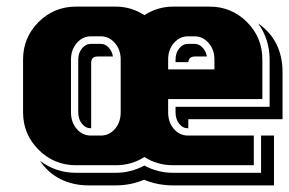

<svg xmlns="http://www.w3.org/2000/svg" viewBox="-20 -500 875 581"><path d="M835 -139.2H549.8V-111.8H548.8Q532.7 -111.8 522 -125.7Q511.2 -139.6 511.2 -160.2V-176.8H795.9V-319.8Q795.9 -380.4 761.2 -429.2Q835 -377.9 835 -280.8ZM809.1 61H503.9Q457 61 416 43.9Q375 61 330.1 61H248Q202.1 61 164.1 42.5Q126 23.9 101.1 -13.2Q149.4 22.9 210 22.9H330.1Q375.5 22.9 417 1Q457 22.9 503.9 22.9H770V-89.8H809.1ZM773.9 -200.2H488.8V-160.2Q488.8 -129.9 506.1 -109.9Q523.4 -89.8 548.8 -89.8H748V0H503.9Q455.6 0 417 -24.9Q378.4 0 330.1 0H210Q143.6 0 96.7 -46.9Q49.8 -93.8 49.8 -160.2V-319.8Q49.8 -386.7 96.7 -433.3Q143.6 -480 210 -480H330.1Q377 -480 417 -454.1Q457 -480 503.9 -480H613.8Q680.7 -480 727.3 -433.3Q773.9 -386.7 773.9 -319.8ZM628.9 -290V-319.8Q628.9 -349.6 611.3 -369.9Q593.8 -390.1 568.8 -390.1H548.8Q523.9 -390.1 506.3 -369.9Q488.8 -349.6 488.8 -319.8V-290ZM606 -329.1H570.8Q551.3 -329.1 549.8 -312H511.2V-319.8Q511.2 -339.8 522.2 -353.5Q533.2 -367.2 548.8 -367.2H568.8Q582.5 -367.2 592.8 -356.4Q603 -345.7 606 -329.1ZM345.2 -160.2V-319.8Q345.2 -349.6 327.6 -369.9Q310.1 -390.1 285.2 -390.1H254.9Q230 -390.1 212.4 -369.9Q194.8 -349.6 194.8 -319.8V-160.2Q194.8 -129.9 212.2 -109.9Q229.5 -89.8 254.9 -89.8H285.2Q310.5 -89.8 327.9 -109.9Q345.2 -129.9 345.2 -160.2ZM255.9 -111.8H254.9Q238.8 -111.8 227.8 -125.7Q216.8 -139.6 216.8 -160.2V-319.8Q216.8 -339.8 228 -353.5Q239.3 -367.2 254.9 -367.2H285.2Q298.3 -367.2 308.6 -356.4Q318.8 -345.7 321.8 -329.1H276.9Q265.1 -329.1 260.5 -324.2Q255.9 -319.3 255.9 -309.1Z"/></svg>

Font: Laconic
Style: Shadow
Weight: 900
Width: 6
Designer: Robby Woodard
Version: Version 1.000